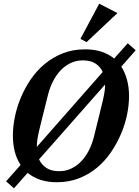

<svg xmlns="http://www.w3.org/2000/svg" viewBox="-20 -978 757 1043"><path d="M13 7 92 -82Q50 -145 50 -242Q50 -289 60.5 -341.5Q71 -394 92.5 -446Q114 -498 146.5 -546Q179 -594 223 -630.5Q267 -667 321.5 -688.5Q376 -710 443 -710Q492 -710 531.5 -697Q571 -684 600 -660L674 -743L717 -705L639 -616Q659 -585 670 -544.5Q681 -504 681 -456Q681 -409 670.5 -356.5Q660 -304 638 -252Q616 -200 583.5 -152Q551 -104 507.5 -67.5Q464 -31 409 -9.5Q354 12 288 12Q192 12 130 -39L56 45ZM538 -587Q525 -616 498.5 -633Q472 -650 430 -650Q394 -650 363.5 -635.5Q333 -621 309 -595.5Q285 -570 267.5 -535.5Q250 -501 240 -460Q223 -391 211.5 -346Q200 -301 193 -270.5Q186 -240 183 -219.5Q180 -199 180 -180ZM301 -48Q337 -48 367.5 -62.5Q398 -77 422 -102.5Q446 -128 463.5 -162.5Q481 -197 491 -238Q508 -308 519.5 -353.5Q531 -399 538 -429.5Q545 -460 548 -480Q551 -500 551 -519L192 -112Q206 -83 232.5 -65.5Q259 -48 301 -48ZM417 -767 519 -958 618 -907 450 -749Z"/></svg>

Font: IBM Plex Serif SmBld
Style: Italic
Weight: 600
Italic angle: -14°
Designer: Mike Abbink, Paul van der Laan, Pieter van Rosmalen
Foundry: Bold Monday
Version: Version 3.001